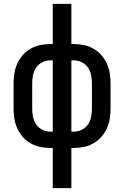

<svg xmlns="http://www.w3.org/2000/svg" viewBox="-20 -755 640 990"><path d="M252 215V8H240Q213 8 187 2.5Q161 -3 138 -16Q115 -29 97.5 -49Q80 -69 69 -93Q58 -117 54 -143.5Q50 -170 50 -196V-324Q50 -350 54 -376.5Q58 -403 69 -427Q80 -451 97.5 -471Q115 -491 138 -504Q161 -517 187 -522.5Q213 -528 240 -528H252V-735H348V-528H360Q387 -528 413 -522.5Q439 -517 462 -504Q485 -491 502.5 -471Q520 -451 531 -427Q542 -403 546 -376.5Q550 -350 550 -324V-196Q550 -170 546 -143.5Q542 -117 531 -93Q520 -69 502.5 -49Q485 -29 462 -16Q439 -3 413 2.5Q387 8 360 8H348V215ZM240 -76H252V-444H240Q218 -444 198 -434Q178 -424 166 -406Q154 -388 150 -366.5Q146 -345 146 -324V-196Q146 -175 150 -153.5Q154 -132 166 -114Q178 -96 198 -86Q218 -76 240 -76ZM348 -76H360Q382 -76 402 -86Q422 -96 434 -114Q446 -132 450 -153.5Q454 -175 454 -196V-324Q454 -345 450 -366.5Q446 -388 434 -406Q422 -424 402 -434Q382 -444 360 -444H348Z"/></svg>

Font: Iosevka Custom Medium Extended
Style: Regular
Weight: 500
Width: 7
Monospace: yes
Designer: Belleve Invis
Foundry: Belleve Invis
Version: Version 11.2.4; ttfautohint (v1.8.4)